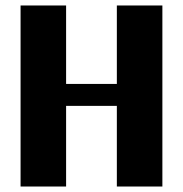

<svg xmlns="http://www.w3.org/2000/svg" viewBox="-20 -680 666 700"><path d="M406 -294H221V0H55V-660H221V-374H406V-660H572V0H406Z"/></svg>

Font: Sansita
Style: Bold
Weight: 700
Designer: Pablo Cosgaya
Foundry: Omnibus-Type
Version: Version 1.006